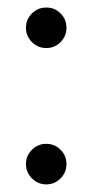

<svg xmlns="http://www.w3.org/2000/svg" viewBox="-20 -479 245 509"><path d="M102.5 9.8Q80.6 9.8 64.7 -6.1Q48.8 -22 48.8 -43.9Q48.8 -66.4 64.7 -82Q80.6 -97.7 102.5 -97.7Q125 -97.7 140.6 -82Q156.2 -66.4 156.2 -43.9Q156.2 -22 140.6 -6.1Q125 9.8 102.5 9.8ZM102.5 -351.6Q80.6 -351.6 64.7 -367.4Q48.8 -383.3 48.8 -405.3Q48.8 -427.7 64.7 -443.4Q80.6 -459 102.5 -459Q125 -459 140.6 -443.4Q156.2 -427.7 156.2 -405.3Q156.2 -383.3 140.6 -367.4Q125 -351.6 102.5 -351.6Z"/></svg>

Font: Catrinity
Style: Regular
Weight: 400
Designer: Alexander Lange
Foundry: High-Logic / Made with FontCreator
Version: Version 2.090;May 20, 2024;FontCreator 15.0.0.2974 64-bit